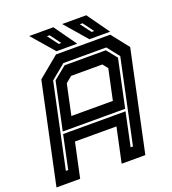

<svg xmlns="http://www.w3.org/2000/svg" viewBox="-168 -961 962 1074"><g transform="rotate(-20 313.5 -424.0)"><path d="M-17 0 110 -597 235 -700H558L639 -597L512 0H371L415 -206H168L124 0ZM64 -69H78L120 -268H491.5L449.5 -69H463.5L569.5 -568.5L512.5 -640.5H257L170 -568.5ZM198 -347H445L483.5 -528L459.5 -558.5H273.5L236.5 -528ZM123 -282 183 -564.5 259.5 -626.5H505L554.5 -564.5L494.5 -282ZM563 -716H439.5L325.5 -848H469ZM480.5 -750 434 -813H418L465.5 -750ZM367 -716H243.5L129.5 -848H273ZM284.5 -750 238 -813H222L269.5 -750Z"/></g></svg>

Font: Tourney Thin
Style: Bold Italic
Weight: 700
Italic angle: -12°
Version: Version 1.015